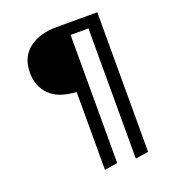

<svg xmlns="http://www.w3.org/2000/svg" viewBox="-158 -813 1050 1152"><g transform="rotate(-20 367.0 -237.0)"><path d="M594 -689V202L511 215V-616H397V202L314 215V-282Q201 -288 145.5 -343Q90 -398 90 -486Q90 -583 156 -636Q222 -689 336 -689Z"/></g></svg>

Font: Fira Sans
Style: Regular
Weight: 400
Designer: bBox Type GmbH & Carrois Corporate GbR & Edenspiekermann AG
Foundry: bBox Type GmbH & Carrois Corporate GbR & Edenspiekermann AG
Version: Version 4.301